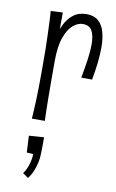

<svg xmlns="http://www.w3.org/2000/svg" viewBox="-91 -581 546 907"><g transform="rotate(10 182.5 -127.0)"><path d="M276 -232Q285 -279 291 -321Q297 -363 297 -395Q297 -436 284.5 -459.5Q272 -483 240 -483Q216 -483 193 -463.5Q170 -444 154.5 -401Q139 -358 139 -286L105 -247Q106 -276 109 -314Q112 -352 121 -390.5Q130 -429 145.5 -461Q161 -493 186.5 -512.5Q212 -532 250 -532Q285 -532 306 -513.5Q327 -495 336 -463Q345 -431 345 -389Q345 -354 340.5 -314Q336 -274 328 -232ZM80 -1Q81 -22 82.5 -44.5Q84 -67 85 -95.5Q86 -124 86.5 -161Q87 -198 87 -247Q87 -295 86.5 -336Q86 -377 84.5 -411.5Q83 -446 82 -472.5Q81 -499 79 -517L137 -520Q137 -500 136.5 -467Q136 -434 136.5 -389Q137 -344 139 -286Q139 -238 139 -195Q139 -152 139.5 -115.5Q140 -79 140.5 -50Q141 -21 142 -1ZM110 278 84 260Q99 239 107 212Q115 185 115 163L84 161L80 81L152 76Q152 96 152 116.5Q152 137 151 157Q151 175 146 198Q141 221 132 242Q123 263 110 278Z"/></g></svg>

Font: Truculenta Light
Style: Regular
Weight: 300
Version: Version 1.002